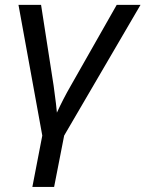

<svg xmlns="http://www.w3.org/2000/svg" viewBox="-20 -548 588 776"><path d="M239.3 0 198.7 207.5H110.8L150.9 0L54.7 -528.3H146L196.8 -201.2Q202.6 -157.2 206.1 -130.1Q209.5 -103 210 -92.8Q234.9 -147.5 265.6 -200.7L451.7 -528.3H547.9Z"/></svg>

Font: Arimo
Style: Italic
Weight: 400
Italic angle: -12°
Designer: Steve Matteson
Foundry: Monotype Imaging Inc.
Version: Version 1.33